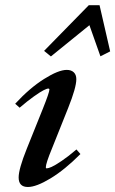

<svg xmlns="http://www.w3.org/2000/svg" viewBox="-20 -728 456 759"><path d="M181.2 -504.9 154.3 -526.9 331.1 -707.5H373.5L415.5 -524.9L377 -505.4L333.5 -628.4ZM90.3 11.2Q53.7 11.2 53.7 -26.4Q53.7 -60.1 85.9 -140.1L148.9 -296.9Q175.3 -362.8 175.3 -374Q175.3 -377.9 170.9 -377.9Q165.5 -377.9 152.3 -371.3Q139.2 -364.7 113.8 -346.7Q88.4 -328.6 57.6 -302.2L40 -317.9Q97.7 -380.4 154.5 -416Q211.4 -451.7 243.7 -451.7Q261.7 -451.7 271.7 -442.1Q281.7 -432.6 281.7 -415Q281.7 -381.8 249.5 -301.3L185.1 -140.1Q161.1 -82 161.1 -66.4Q161.1 -62.5 164.6 -62.5Q170.9 -62.5 183.8 -68.1Q196.8 -73.7 223.6 -91.8Q250.5 -109.9 282.2 -137.2L297.9 -119.1Q236.3 -57.1 179.9 -22.9Q123.5 11.2 90.3 11.2Z"/></svg>

Font: Elstob 10pt SemiBold
Style: Italic
Weight: 600
Italic angle: -20°
Designer: Peter S. Baker
Version: Version 1.015